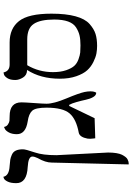

<svg xmlns="http://www.w3.org/2000/svg" viewBox="162 -760 801 1166"><g transform="rotate(-90 563.0 -177.5)"><path d="M147 203.1 158.2 -264.2Q158.2 -302.2 185.1 -349.1Q194.8 -369.1 194.8 -381.8Q194.8 -406.7 131.8 -410.2Q32.7 -415 33.2 -480Q33.2 -512.2 42.5 -531.5Q51.8 -550.8 62 -554.7L71.8 -558.1Q78.6 -522.9 138.2 -520Q163.1 -518.1 175.5 -516.1Q188 -514.2 205.6 -506.6Q223.1 -499 231 -482.4Q238.8 -465.8 238.8 -439Q238.8 -422.9 219.2 -365.2Q203.1 -318.4 203.1 -235.8L219.2 78.1Q219.2 106 215.6 127.9Q211.9 149.9 205.6 162.4Q199.2 174.8 192.1 183.8Q185.1 192.9 177 196.5Q168.9 200.2 163.6 201.7Q158.2 203.1 152.3 203.1Z M515.6 -295.9Q515.6 -252 547.6 -175.5Q579.6 -99.1 586.9 -64.9Q590.8 -44.9 590.8 -29.8Q590.8 -5.9 582.5 5.9Q566.4 5.9 555.7 -13.2Q544.9 -32.2 539.8 -57.1Q534.7 -82 526.1 -112.5Q517.6 -143.1 508.8 -158.2H502L427.7 -3.9L305.7 0Q305.7 -2 304.2 -12.5Q302.7 -22.9 302.7 -30.8Q302.7 -40.5 303.7 -46.9Q312.5 -93.8 338.9 -100.1Q421.9 -115.2 456.8 -156Q491.7 -196.8 491.7 -295.9Q491.7 -362.8 472.7 -383.3Q453.6 -403.8 408.7 -410.2Q330.6 -422.4 330.6 -476.1Q330.6 -505.9 341.6 -525.4Q352.5 -544.9 363.8 -549.3L374.5 -554.2Q377.4 -538.1 390.1 -530Q402.8 -522 412.4 -521Q421.9 -520 439.9 -520Q523.9 -520 523.9 -448.2Q523.9 -430.2 519.8 -372.6Q515.6 -314.9 515.6 -295.9Z M905.8 -413.1H749.5Q707.5 -342.3 707.5 -256.8Q707.5 -210 719 -177Q730.5 -144 745.6 -127.4Q760.7 -110.8 785.6 -101.8Q810.5 -92.8 827.1 -91.3Q843.8 -89.8 869.6 -89.8Q905.8 -89.8 930.2 -95.5Q954.6 -101.1 978.8 -116.5Q1002.9 -131.8 1014.9 -165Q1026.9 -198.2 1026.9 -249Q1026.9 -333 1000.7 -373Q974.6 -413.1 905.8 -413.1ZM866.7 11.2Q843.8 11.2 820.8 7.1Q797.9 2.9 768.8 -11.5Q739.7 -25.9 718.8 -48.8Q697.8 -71.8 682.6 -115Q667.5 -158.2 667.5 -214.8Q667.5 -332 720.7 -414.1Q689.9 -414.1 674.8 -438.5Q659.7 -462.9 659.7 -485.8Q659.7 -516.6 671.1 -534.2Q682.6 -551.8 694.3 -554.7L705.6 -557.1Q713.4 -520 753.9 -520H887.7Q972.7 -520 1017.6 -462.9Q1062.5 -405.8 1062.5 -266.1Q1062.5 -178.2 1046.6 -120.1Q1030.8 -62 1000.2 -34.9Q969.7 -7.8 939.2 1.7Q908.7 11.2 866.7 11.2Z"/></g></svg>

Font: Linux Libertine
Style: Regular
Weight: 400
Designer: Philipp H. Poll
Foundry: Philipp H. Poll
Version: Version 5.3.0 ; ttfautohint (v0.9)